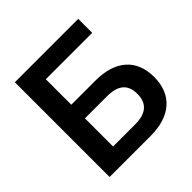

<svg xmlns="http://www.w3.org/2000/svg" viewBox="-186 -874 1030 1030"><g transform="rotate(-45 328.5 -359.5)"><path d="M384.8 0C533.2 0 621.6 -74.7 621.6 -210.4C621.6 -346.2 533.7 -419.4 385.7 -419.4H201.7V-612.8H553.7V-718.8H72.8V0ZM201.7 -315.9H369.6C453.1 -315.9 493.7 -281.7 493.7 -210.4C493.7 -138.7 453.1 -102.5 369.6 -102.5H201.7Z"/></g></svg>

Font: Winston SemiBold
Style: Regular
Weight: 600
Designer: Vernon Adams, Kim Jin-seong, David Berlow, Cristiano Sobral
Foundry: The Winston Project Authors
Version: Version 3.004